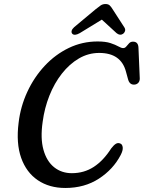

<svg xmlns="http://www.w3.org/2000/svg" viewBox="-20 -920 714 954"><path d="M578.5 -206.5Q588 -202.5 589.8 -187.5Q591.5 -172.5 579.5 -149.5Q542.5 -78.5 471.2 -32.2Q400 14 304.5 14Q225 14 168 -24.5Q111 -63 85.2 -135.5Q59.5 -208 72.5 -310.5Q82 -391 115.8 -463.8Q149.5 -536.5 202.2 -593Q255 -649.5 322 -681.8Q389 -714 465 -714Q504.5 -714 529.2 -705.8Q554 -697.5 568.5 -689.2Q583 -681 592 -681Q601 -681 607.5 -689Q614 -697 621.5 -705Q629 -713 641 -713Q667 -713 668 -682.5L674.5 -530Q674.5 -515.5 666.2 -507.5Q658 -499.5 645.5 -499.5Q623 -499.5 616 -527L606 -563.5Q581.5 -657 473 -657Q419 -657 372 -629.5Q325 -602 287.5 -554.2Q250 -506.5 225.5 -444.8Q201 -383 192 -315Q180 -232.5 196 -175.5Q212 -118.5 249 -89Q286 -59.5 337 -59.5Q397.5 -59.5 445.5 -90.5Q493.5 -121.5 532.5 -182.5Q545.5 -199.5 556.2 -205.8Q567 -212 578.5 -206.5ZM591.5 -752Q576 -741.5 559 -755.5L486 -822.5L376.5 -755.5Q350 -740.5 339 -752.5Q334 -758 336 -766.8Q338 -775.5 348.5 -785L454.5 -873.5Q469 -885.5 479.8 -892.8Q490.5 -900 504 -900Q518 -900 525.2 -893Q532.5 -886 540 -873.5L598.5 -783Q604 -773.5 601 -765Q598 -756.5 591.5 -752Z"/></svg>

Font: Fraunces 72pt SuperSoft
Style: Italic
Weight: 400
Italic angle: -16°
Version: Version 1.000;[b76b70a41]